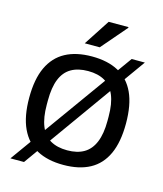

<svg xmlns="http://www.w3.org/2000/svg" viewBox="-115 -808 799 941"><g transform="rotate(15 285.0 -337.5)"><path d="M285 12Q205 12 150.5 -17.5Q96 -47 67.5 -108Q39 -169 39 -263Q39 -358 67.5 -418.5Q96 -479 150.5 -508.5Q205 -538 285 -538Q365 -538 419.5 -508.5Q474 -479 502 -418.5Q530 -358 530 -263Q530 -169 502 -108Q474 -47 419.5 -17.5Q365 12 285 12ZM285 -62Q336 -62 370 -82Q404 -102 421.5 -144.5Q439 -187 439 -252V-274Q439 -340 421.5 -382Q404 -424 370 -444Q336 -464 285 -464Q234 -464 199.5 -444Q165 -424 148 -382Q131 -340 131 -274V-252Q131 -187 148 -144.5Q165 -102 199.5 -82Q234 -62 285 -62ZM27 48 475 -576H542L96 48ZM233 -591 319 -723H419L420 -720L309 -591Z"/></g></svg>

Font: Archivo SemiBold
Style: Regular
Weight: 400
Version: Version 2.001